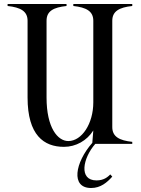

<svg xmlns="http://www.w3.org/2000/svg" viewBox="-20 -720 707 961"><path d="M642 -690V-700H347V-690C412 -683 447 -664 447 -616V-208C447 -100 389 -14 322 -14C269 -14 213 -80 213 -232V-616C213 -665 248 -683 313 -690V-700H18V-690C83 -683 118 -664 118 -616V-232C118 -43 200 15 300 15C360 15 415 -16 447 -67L442 -5C355 94 333 221 436 221C484 221 516 193 542 164L532 153C520 165 501 183 463 183C373 183 394 72 457 0H642V-10C577 -17 542 -36 542 -84V-616C542 -664 577 -683 642 -690Z"/></svg>

Font: Sprat Condesed
Style: Regular
Weight: 400
Width: 3
Designer: Ethan Nakache
Foundry: Collletttivo
Version: Version 2.000;Glyphs 3.2 (3217)